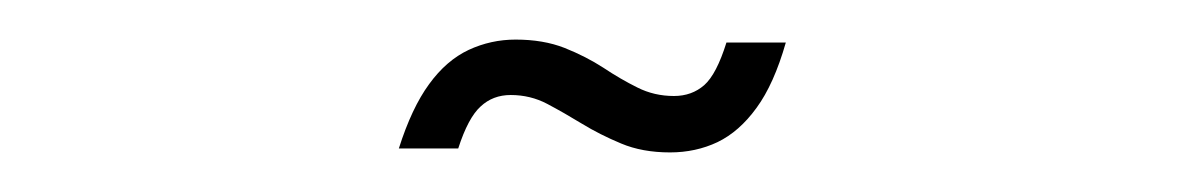

<svg xmlns="http://www.w3.org/2000/svg" viewBox="-20 -296 598 97"><path d="M377 -274.5Q371 -253.5 362.2 -241.5Q353.5 -229.5 342.5 -224.2Q331.5 -219 318.5 -219Q304.5 -219 293.8 -223.5Q283 -228 274 -233.5Q265 -239 256.5 -243.5Q248 -248 238 -248Q229 -248 222.8 -242.2Q216.5 -236.5 211.5 -221H181.5Q188 -241.5 196.8 -253.5Q205.5 -265.5 216.8 -270.8Q228 -276 240.5 -276Q254.5 -276 265.2 -271.8Q276 -267.5 284.8 -261.8Q293.5 -256 302 -251.8Q310.5 -247.5 320.5 -247.5Q329.5 -247.5 335.8 -253Q342 -258.5 347 -274.5Z"/></svg>

Font: Newsreader 60pt
Style: Bold Italic
Weight: 700
Italic angle: -17°
Designer: Hugues Gentile
Foundry: Production Type
Version: Version 1.003